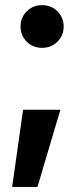

<svg xmlns="http://www.w3.org/2000/svg" viewBox="-20 -541 309 754"><path d="M27.7 193 70.7 -110H217.1L127.2 193ZM145.3 -353.1Q109.5 -353.1 85.1 -377.2Q60.7 -401.4 60.7 -436.9Q60.7 -472.4 85.1 -496.6Q109.5 -520.8 145.3 -520.8Q181.1 -520.8 205.5 -496.6Q230 -472.4 230 -436.9Q230 -401.4 205.5 -377.2Q181.1 -353.1 145.3 -353.1Z"/></svg>

Font: Inter Variable LoSnoCo
Style: Regular
Weight: 400
Designer: Rasmus Andersson
Foundry: rsms
Version: Version 4.000;git-a52131595; featfreeze: case,dlig,ss01,ss02